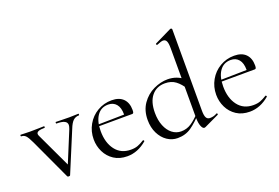

<svg xmlns="http://www.w3.org/2000/svg" viewBox="-102 -1029 1957 1346"><g transform="rotate(-20 876.5 -356.0)"><path d="M431 -374Q405 -374 387.5 -358Q370 -342 354 -301L229 -1Q227 4 218 4Q209 4 207 -1L67 -303Q47 -346 33.5 -360Q20 -374 0 -374Q-3 -374 -3 -380Q-3 -386 0 -386Q20 -386 31 -385L69 -384L134 -385Q149 -386 174 -386Q177 -386 177 -380Q177 -374 174 -374Q114 -374 114 -350Q114 -343 118 -335L246 -63L217 -22L334 -306Q341 -325 341 -335Q341 -355 322 -364.5Q303 -374 262 -374Q260 -374 260 -380Q260 -386 262 -386Q289 -386 303 -385L363 -384L398 -385Q408 -386 431 -386Q433 -386 433 -380Q433 -374 431 -374Z M470 -180Q470 -239 498 -288.5Q526 -338 574.5 -366.5Q623 -395 681 -395Q737 -395 767 -365Q797 -335 797 -281Q797 -267 794.5 -261Q792 -255 785 -255H729L730 -273Q730 -323 708 -349Q686 -375 648 -375Q595 -375 565.5 -333Q536 -291 536 -218Q536 -131 577 -77Q618 -23 692 -23Q722 -23 743.5 -31Q765 -39 792 -56H793Q796 -56 798.5 -52.5Q801 -49 799 -46Q731 12 653 12Q595 12 554 -15Q513 -42 491.5 -86Q470 -130 470 -180ZM517 -267 744 -271V-255L518 -254Z M872 -178Q872 -249 907 -299Q942 -349 995 -374Q1048 -399 1100 -399Q1169 -399 1222 -354L1211 -287Q1184 -331 1152 -355Q1120 -379 1073 -379Q1010 -379 973.5 -334.5Q937 -290 937 -208Q937 -153 954 -111Q971 -69 1000.5 -46Q1030 -23 1067 -23Q1108 -23 1142 -45Q1176 -67 1213 -108L1221 -101Q1175 -49 1131 -18Q1087 13 1028 13Q986 13 950.5 -11Q915 -35 893.5 -78.5Q872 -122 872 -178ZM1288 -42Q1317 -42 1340 -56L1342 -57Q1346 -57 1347.5 -52Q1349 -47 1346 -45L1236 7Q1232 9 1228 9Q1215 9 1205.5 -15Q1196 -39 1196 -81V-597Q1196 -633 1188.5 -649Q1181 -665 1163 -665Q1150 -665 1117 -651H1115Q1111 -651 1109.5 -655.5Q1108 -660 1111 -662L1238 -724Q1240 -725 1243 -725Q1246 -725 1249 -722.5Q1252 -720 1252 -717V-110Q1252 -74 1260.5 -58Q1269 -42 1288 -42Z M1384 -180Q1384 -239 1412 -288.5Q1440 -338 1488.5 -366.5Q1537 -395 1595 -395Q1651 -395 1681 -365Q1711 -335 1711 -281Q1711 -267 1708.5 -261Q1706 -255 1699 -255H1643L1644 -273Q1644 -323 1622 -349Q1600 -375 1562 -375Q1509 -375 1479.5 -333Q1450 -291 1450 -218Q1450 -131 1491 -77Q1532 -23 1606 -23Q1636 -23 1657.5 -31Q1679 -39 1706 -56H1707Q1710 -56 1712.5 -52.5Q1715 -49 1713 -46Q1645 12 1567 12Q1509 12 1468 -15Q1427 -42 1405.5 -86Q1384 -130 1384 -180ZM1431 -267 1658 -271V-255L1432 -254Z"/></g></svg>

Font: Cormorant Infant
Style: Regular
Weight: 400
Designer: Christian Thalmann (Catharsis Fonts)
Foundry: Catharsis Fonts
Version: Version 4.000